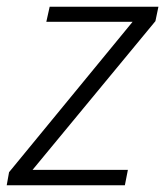

<svg xmlns="http://www.w3.org/2000/svg" viewBox="-34 -552 495 572"><path d="M-14 0 -7 -39 361 -487H104L114 -532H438L429 -489L63 -46H347L338 0Z"/></svg>

Font: Noto Sans Light
Style: Italic
Weight: 300
Italic angle: -12°
Designer: Monotype Design Team
Foundry: Monotype Imaging Inc.
Version: Version 2.013; ttfautohint (v1.8.4.7-5d5b)